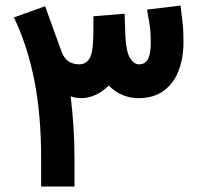

<svg xmlns="http://www.w3.org/2000/svg" viewBox="-20 -682 729 702"><path d="M130.4 -101.6Q130.4 -266.6 104.5 -393.3Q78.6 -520 30.8 -618.2L145 -659.2Q159.7 -617.7 174.8 -576.4Q189.9 -535.2 205.1 -493.2Q221.7 -446.8 270 -446.8Q294.9 -446.8 307.9 -469.2Q320.8 -491.7 321.3 -557.1Q321.3 -573.7 321.5 -589.8Q321.8 -606 321.8 -622.6L435.5 -631.8Q436 -614.3 436.8 -596.7Q437.5 -579.1 438 -561Q440.4 -493.7 455.1 -470.2Q469.7 -446.8 487.8 -446.8Q511.7 -446.8 521.5 -466.8Q531.2 -486.8 531.2 -524.4Q531.2 -566.4 526.9 -592.8Q522.5 -619.1 517.6 -647L640.1 -661.6Q643.6 -631.8 647.2 -602.3Q650.9 -572.8 650.9 -527.3Q650.9 -471.2 633.5 -424.8Q616.2 -378.4 579.6 -350.8Q543 -323.2 485.8 -323.2Q424.3 -323.2 377.4 -369.1Q354 -345.7 328.1 -334.5Q302.2 -323.2 277.3 -323.2Q267.6 -323.2 257.6 -324.7Q247.6 -326.2 238.3 -330.1Q245.6 -270 249 -212.6Q252.4 -155.3 252.4 -100.1V0H130.4Z"/></svg>

Font: Vazir WOL-UI
Style: Bold-WOL-UI
Weight: 700
Designer: Saber Rastikerdar
Foundry: Saber Rastikerdar
Version: Version 30.1.0